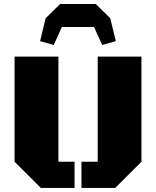

<svg xmlns="http://www.w3.org/2000/svg" viewBox="-20 -927 769 947"><path d="M381.8 0V-129.4H461.9V-647.9H677.7V-129.4L548.3 0ZM181.6 0 51.8 -129.4V-647.9H268.1V-129.4H347.7V0ZM245.1 -705.1 177.7 -724.1 205.1 -836.9 276.4 -907.2H452.6L523.9 -836.9L551.3 -724.1L483.9 -705.1L443.8 -793.9H285.2Z"/></svg>

Font: Black Ops One
Style: Regular
Weight: 400
Designer: James Grieshaber, Eben Sorkin
Foundry: Sorkin Type Co.
Version: Version 1.004; ttfautohint (v1.8.4.7-5d5b)